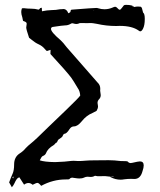

<svg xmlns="http://www.w3.org/2000/svg" viewBox="-20 -751 658 790"><path d="M532.2 -722.2 525.4 -724.6 524.9 -723.1Q528.8 -723.1 532.2 -722.2ZM441.4 -23.9Q449.2 -23.9 449.2 -24.9L443.4 -25.4L435.1 -23.9ZM365.7 -707 367.2 -708 365.7 -709ZM34.2 -17.1 36.1 -23.9H34.7Q32.2 -23.9 31.2 -19.5ZM28.8 19.5 17.6 -0.5Q25.4 -22.5 31.7 -35.9Q38.1 -49.3 38.1 -74.2Q38.1 -104 59.6 -118.7Q74.7 -127.9 86.4 -142.1Q96.2 -152.3 107.4 -161.1Q124.5 -174.3 180.7 -230Q238.8 -286.1 252.4 -298.8Q305.2 -349.6 310.1 -357.9Q308.6 -377 299.8 -388.7Q281.7 -419.4 272.9 -431.6Q252.9 -458 187.5 -528.8L188 -545.9L172.9 -541Q170.4 -542.5 163.6 -550.3Q153.8 -562 139.2 -568.6Q124.5 -575.2 110.8 -586.9L99.6 -595.7Q87.9 -630.4 87.9 -637.7Q87.9 -641.6 88.9 -645.8Q89.8 -649.9 89.8 -652.8Q89.8 -655.8 88.1 -658.4Q86.4 -661.1 76.2 -664.6L74.7 -665.5Q73.7 -672.9 71.8 -679.7Q67.4 -692.4 67.4 -701.7Q67.4 -709 70.3 -716.8L78.6 -717.3Q92.3 -715.3 108.2 -715.3Q124 -715.3 138.2 -711.4Q141.6 -711.4 145.5 -717.8Q146 -718.3 151.9 -719.2L152.8 -704.6Q172.9 -709 192.4 -709.5Q210 -709.5 226.6 -712.9Q234.9 -712.9 237.1 -713.4Q239.3 -713.9 241.2 -713.9Q254.4 -713.9 261.2 -696.3Q262.7 -697.8 264.6 -698.2Q270.5 -700.2 270.5 -705.8Q270.5 -711.4 277.3 -711.4Q364.7 -718.3 376 -718.3Q380.4 -718.3 384.8 -716.8Q397 -712.9 410.2 -712.9Q427.7 -712.9 445.3 -720.7Q449.7 -723.1 453.6 -723.1Q458.5 -723.1 462.4 -718.3Q468.8 -710.9 472.7 -710.9Q476.1 -710.9 481.7 -718.8Q487.3 -726.6 489.5 -728.8Q491.7 -731 498.5 -731Q525.4 -731 532.7 -722.2Q540 -724.1 547.9 -724.1Q554.2 -724.1 558.1 -723.4Q562 -722.7 564 -717.3Q565.9 -711.9 568.8 -699.2Q575.7 -694.8 575.7 -673.3Q575.7 -646.5 568.4 -632.8Q563 -622.1 557.1 -622.1Q554.2 -622.1 550.8 -625Q523.9 -644.5 472.7 -644.5L458 -644Q417.5 -644 378.9 -652.8Q359.9 -656.2 355 -656.2L337.9 -655.8L314.5 -656.2L307.6 -655.8Q301.3 -652.3 294.4 -652.3Q288.6 -652.3 282.7 -654.3Q280.8 -655.3 278.3 -655.3Q273.4 -655.3 270.5 -652.8Q259.8 -646.5 247.6 -646.5Q238.8 -646.5 196.8 -640.1Q189.9 -638.7 189.9 -631.8Q189.9 -619.1 229 -585.9Q239.3 -576.7 254.4 -556.6L381.3 -411.6Q392.6 -401.4 392.6 -385.3L392.1 -377.9Q392.1 -373.5 393.3 -368.9Q394.5 -364.3 394.5 -359.9Q394.5 -349.6 387.9 -343Q381.3 -336.4 381.3 -327.6Q381.3 -324.2 382.3 -320.6Q383.3 -316.9 383.3 -313.5Q383.3 -304.7 377.4 -294.9L360.4 -286.1Q335.4 -275.9 316.4 -252Q299.3 -231 284.7 -231Q273.4 -231 266.1 -219.7Q254.4 -200.7 244.1 -200.2Q242.7 -200.2 242.2 -199.2Q238.3 -193.8 237.8 -191.4Q236.3 -186.5 220.7 -176.8Q218.8 -175.8 216.1 -169.2Q213.4 -162.6 208 -162.6L209 -162.1Q207.5 -161.1 206.5 -159.2L200.7 -153.8Q176.3 -140.1 168.5 -119.1Q165 -112.3 155.8 -108.9Q150.9 -106.9 143.6 -91.3Q163.6 -84.5 206.5 -84Q249.5 -85.4 273.4 -88.9L282.7 -89.4Q293 -88.4 302.2 -88.4Q316.4 -88.4 330.1 -89.8Q346.2 -91.3 370.8 -91.3Q395.5 -91.3 406 -91.6Q416.5 -91.8 427.2 -91.8Q449.7 -91.8 476.6 -88.4Q503.9 -88.4 505.4 -86.4Q510.3 -80.1 517.6 -80.1Q521.5 -80.1 524.4 -81.1Q548.8 -86.9 555.7 -86.9Q571.3 -86.9 571.3 -70.3Q571.3 -61 566.4 -46.9Q558.1 -14.6 533.2 -14.6L519.5 -15.1Q505.4 -15.1 491.2 -13.2Q483.4 -11.7 476.1 -11.7Q455.1 -11.7 435.1 -22Q434.1 -22.5 434.1 -23.4Q434.1 -23.9 435.1 -23.9L412.1 -26.4L386.7 -25.9Q378.4 -25.9 376.2 -26.9Q374 -27.8 371.1 -27.8Q362.8 -22.9 354.5 -22.9Q350.6 -22.9 346.9 -23.4Q343.3 -23.9 340.3 -23.9Q333 -23.9 325.7 -20.3Q318.4 -16.6 306.2 -16.6Q300.3 -16.6 284.2 -19Q280.8 -20 277.8 -20Q270 -20 265.1 -13.7Q264.6 -12.7 250.5 -12.7Q197.8 -12.7 149.4 13.7Q139.6 1.5 134.3 1.5Q128.9 1.5 114.3 9.3Q106 2 97.2 2Q87.9 2 79.1 8.8L59.6 -21.5Q52.2 -19 47.9 -12.5Q43.5 -5.9 39.6 2.9Q35.6 11.7 28.8 19.5Z"/></svg>

Font: Kurland
Style: Regular
Weight: 400
Designer: GGBot
Version: 0.22